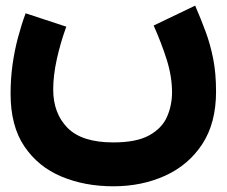

<svg xmlns="http://www.w3.org/2000/svg" viewBox="-20 -404 794 673"><path d="M518.6 -314.5Q545.9 -253.4 564.5 -194.6Q583 -135.7 583 -80.6Q583 -34.2 565.2 5.9Q547.4 45.9 502.7 70.6Q458 95.2 377 95.2Q267.1 95.2 216.8 44.2Q166.5 -6.8 166.5 -90.3Q166.5 -139.6 179.4 -197.8Q192.4 -255.9 212.4 -310.5L69.8 -357.4Q54.7 -316.4 42.7 -271.2Q30.8 -226.1 23.9 -177.2Q17.1 -128.4 17.1 -75.2Q17.1 37.6 65.4 109.1Q113.8 180.7 195.3 214.8Q276.9 249 377 249Q477.1 249 558.8 211.9Q640.6 174.8 689 101.1Q737.3 27.3 737.3 -83Q737.3 -147.5 727.3 -198Q717.3 -248.5 700.7 -293.2Q684.1 -337.9 664.1 -384.3Z"/></svg>

Font: Estedad-VF-FD Black
Style: Regular
Weight: 900
Designer: Amin Abedi
Version: Version 4.000